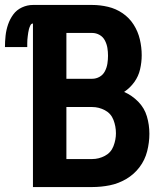

<svg xmlns="http://www.w3.org/2000/svg" viewBox="-72 -755 668 775"><path d="M61 0H300Q336 0 371 -7Q406 -14 437.5 -32.5Q469 -51 491 -80Q513 -109 522 -144.5Q531 -180 531 -215Q531 -251 521 -285Q511 -319 486 -344.5Q461 -370 429 -384Q453 -400 470 -423.5Q487 -447 493.5 -475.5Q500 -504 500 -532Q500 -564 492.5 -596Q485 -628 467.5 -655.5Q450 -683 423 -701.5Q396 -720 364 -727.5Q332 -735 300 -735H61Q38 -735 16.5 -725Q-5 -715 -18.5 -696.5Q-32 -678 -39.5 -656Q-47 -634 -49.5 -611Q-52 -588 -52 -565H38Q38 -572 38 -579.5Q38 -587 38.5 -594.5Q39 -602 40 -609Q41 -616 42 -623.5Q43 -631 45 -638Q47 -645 50.5 -652.5Q54 -660 61 -660ZM196 -437V-622H300Q316 -622 330 -614Q344 -606 351.5 -591.5Q359 -577 361.5 -561.5Q364 -546 364 -530Q364 -514 361.5 -498Q359 -482 351.5 -467.5Q344 -453 330 -445Q316 -437 300 -437ZM300 -113H196V-323H300Q327 -323 351.5 -310Q376 -297 386 -271Q396 -245 396 -217Q396 -191 386 -165Q376 -139 351.5 -126Q327 -113 300 -113Z"/></svg>

Font: Iosevka Sparkle Extrabold
Style: Regular
Weight: 800
Designer: Belleve Invis
Foundry: Belleve Invis
Version: Version 4.5.0; ttfautohint (v1.8.3)